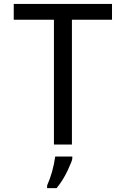

<svg xmlns="http://www.w3.org/2000/svg" viewBox="-20 -734 640 975"><path d="M345.2 0H253.9V-633.8H49.8V-713.9H548.8V-633.8H345.2ZM219.2 208Q249.5 139.6 260.3 61H347.2V70.8Q347.2 81.5 323.7 131.3Q300.3 181.2 267.6 221.2H219.2Z"/></svg>

Font: Apple Sans Adjectives
Style: Regular
Weight: 400
Monospace: yes
Foundry: Apple Sans Adjectives
Version: Version 0.01